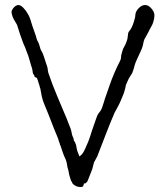

<svg xmlns="http://www.w3.org/2000/svg" viewBox="-20 -729 660 766"><path d="M316 3Q314 3 314 5V8Q314 8 313 10Q312 18 301 17Q289 17 281 12Q270 6 268 0Q262 -9 259 -22Q255 -34 254 -43Q253 -50 251 -55.5Q249 -61 248 -69Q246 -84 242 -93Q235 -107 230 -122Q221 -151 219 -152Q219 -154 219 -154V-155Q219 -156 218 -157L214 -168Q213 -170 213 -171Q213 -172 213 -173Q211 -178 193 -222Q174 -271 172 -276L158 -310Q151 -326 147 -343Q145 -354 143 -364Q141 -378 139 -381Q138 -383 137 -389Q135 -395 133 -401Q132 -405 131 -408L128 -416Q127 -418 127 -418Q125 -420 124 -420H122L121 -421Q120 -422 119 -422Q117 -422 118 -424Q118 -427 114 -432Q110 -437 110 -445Q109 -453 107 -459Q105 -465 104 -468Q100 -480 98 -489Q96 -497 93 -506Q89 -515 86 -524Q80 -541 79 -543Q76 -546 60 -592Q49 -625 48 -630Q42 -640 34 -654Q30 -662 28 -670Q26 -677 26 -682Q27 -690 36 -700Q45 -709 54 -709Q63 -708 72 -699Q82 -689 89 -677Q97 -665 101 -652Q105 -636 123 -586Q127 -570 129 -567Q134 -559 136 -552Q138 -545 142 -532Q144 -527 147 -523Q150 -518 151 -514Q153 -511 163 -479Q170 -460 170 -456Q171 -446 173 -438Q189 -391 208 -346Q244 -260 246 -256Q249 -248 256 -230Q264 -212 265 -204Q267 -189 271 -182Q275 -174 274 -174Q273 -170 277 -165Q279 -163 281 -157Q284 -150 284 -148Q286 -135 289 -125Q293 -114 297 -105Q310 -113 319 -134Q335 -169 338 -180Q347 -209 356 -234Q360 -245 364 -257Q368 -269 372 -275Q383 -288 386 -296Q394 -320 395 -323Q395 -326 408 -362L417 -388Q435 -440 459 -486Q463 -494 463 -501Q463 -504 463.5 -508Q464 -512 465 -514L469 -528Q470 -534 478 -547Q481 -552 486 -566Q487 -571 488 -573Q489 -575 489 -579Q489 -583 490 -586Q490 -589 491 -594Q491 -599 495 -604Q507 -618 514 -642Q520 -660 520 -670Q521 -684 534 -697Q546 -709 559 -709Q573 -709 585 -694Q597 -680 596 -666Q596 -656 592 -643Q589 -631 578 -613Q576 -609 573 -603L565 -588Q556 -572 556 -572Q552 -561 550 -548Q547 -536 541 -524Q536 -512 530 -500Q519 -477 518 -471Q516 -463 513 -453Q511 -449 510 -445Q509 -440 506 -435Q497 -422 492 -412Q482 -390 482 -389Q482 -383 474 -357Q470 -346 462 -328Q456 -314 450 -303Q444 -292 437 -279Q418 -235 402 -193L368 -105Q355 -82 355 -81Q350 -62 348 -54Q347 -53 344 -44Q341 -35 337 -26Q330 -7 329 -6Q327 -4 325 -1Q321 2 321 2L320 3Z"/></svg>

Font: ToneOZ-Tsuipita-TC
Style: Tsuipita-TC
Weight: 400
Designer: :Jeffrey Xuan (Chih-Lin Hsuan)  :
Foundry: jeffreyx@gmail.com, cjkFonts.io
Version: Version 0.24071